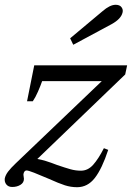

<svg xmlns="http://www.w3.org/2000/svg" viewBox="-29 -771 551 802"><path d="M264 -611 399 -724Q430 -751 454 -751Q471 -751 478.5 -741Q486 -731 483 -719Q477 -692 437 -670L277 -584ZM175 -24Q138 -40 113.5 -49.5Q89 -59 82 -59Q72 -59 69 -44V-40Q69 -36 70 -32Q71 -28 71 -24Q71 -8 56.5 1Q42 10 22 10Q6 10 -2.5 -0.5Q-11 -11 -9 -26Q-6 -40 5 -54.5Q16 -69 37 -89L396 -432H147Q140 -412 129.5 -388Q119 -364 108 -348H84L114 -498H502L494 -460L127 -107Q158 -102 209 -82Q244 -70 265.5 -64Q287 -58 309 -58Q338 -58 360 -82.5Q382 -107 405 -152L423 -145Q397 -66 367 -27.5Q337 11 293 11Q267 11 242 3Q217 -5 175 -24Z"/></svg>

Font: Trirong Medium
Style: Italic
Weight: 500
Italic angle: -12°
Designer: Katatrad Team
Foundry: CadsonDemak
Version: Version 1.001